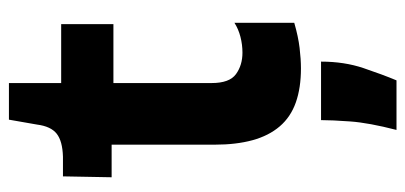

<svg xmlns="http://www.w3.org/2000/svg" viewBox="-259 -423 908 430"><g transform="rotate(-90 195.0 -208.0)"><path d="M257 12Q213 12 180.5 0.5Q148 -11 127 -35.5Q106 -60 96 -96.5Q86 -133 86 -181V-412H13L15 -521H59Q94 -522 110.5 -535Q127 -548 131 -579L142 -642H224V-525H356V-408H224V-188Q224 -148 244 -133.5Q264 -119 292 -119Q310 -119 327.5 -123.5Q345 -128 359 -137V-3Q328 6 302.5 9Q277 12 257 12ZM119 226Q135 164 138 122.5Q141 81 141 57H272Q272 109 257.5 152Q243 195 230 226Z"/></g></svg>

Font: Bricolage Grotesque 18pt
Style: Bold
Weight: 700
Designer: Mathieu Triay
Foundry: Atelier Triay
Version: Version 1.000;gftools[0.9.30]